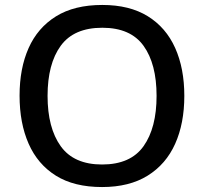

<svg xmlns="http://www.w3.org/2000/svg" viewBox="-20 -745 824 775"><path d="M724 -358Q724 -247 687 -164.5Q650 -82 576 -36Q502 10 392 10Q279 10 205.5 -36Q132 -82 95.5 -165Q59 -248 59 -359Q59 -469 95.5 -551Q132 -633 206 -679Q280 -725 393 -725Q503 -725 576.5 -679.5Q650 -634 687 -551.5Q724 -469 724 -358ZM172 -358Q172 -229 225 -155Q278 -81 392 -81Q507 -81 559.5 -155Q612 -229 612 -358Q612 -487 559.5 -560Q507 -633 393 -633Q278 -633 225 -560Q172 -487 172 -358Z"/></svg>

Font: Noto Sans Syriac Medium
Style: Regular
Weight: 500
Designer: Patrick Giasson and the Monotype Design Team
Foundry: Monotype Imaging Inc.
Version: Version 3.000; ttfautohint (v1.8.4.7-5d5b)